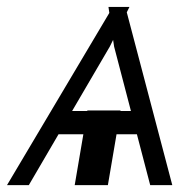

<svg xmlns="http://www.w3.org/2000/svg" viewBox="-74 -539 559 559"><path d="M363.3 0 324.6 -148.1H265.3L240.1 0H143.5L168.7 -148.1H96.6V-148.4L9.9 0H-53.6L244.3 -501.4L241.8 -518.8H302.9L295.1 -503.2L427.6 0ZM245.7 -403.4 136 -215.9H180L180.4 -217.3H277L276.6 -215.9H307.2L258.2 -403.4L255.3 -422.9Z"/></svg>

Font: Inter Extra Light  BETA
Style: Italic
Weight: 200
Italic angle: 9.39999°
Designer: Rasmus Andersson
Foundry: rsms
Version: Version 3.011;git-f93a4a705